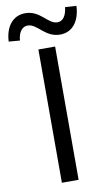

<svg xmlns="http://www.w3.org/2000/svg" viewBox="-152 -989 598 1040"><g transform="rotate(-10 147.5 -469.5)"><path d="M101 0H193V-733H101ZM232 -792C298 -792 341 -844 345 -930L283 -934C278 -886 258 -860 229 -860C176 -860 148 -939 64 -939C-2 -939 -46 -887 -50 -803L11 -798C15 -846 37 -871 66 -871C119 -871 148 -792 232 -792Z"/></g></svg>

Font: Noto Sans HK
Style: Regular
Weight: 400
Designer: Ryoko NISHIZUKA 西塚涼子 (kana, bopomofo & ideographs); Paul D. Hunt (Latin, Greek & Cyrillic); Sandoll Communications 산돌커뮤니
Foundry: Adobe
Version: Version 2.004;hotconv 1.0.118;makeotfexe 2.5.65603